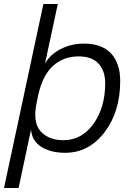

<svg xmlns="http://www.w3.org/2000/svg" viewBox="-57 -750 658 960"><path d="M36 190H-37L160 -730H232L168 -432Q193 -477 246 -504.5Q299 -532 362 -532Q453 -532 498.5 -482.5Q544 -433 544 -345Q544 -191 465.5 -88.5Q387 14 269 14Q197 14 150 -15.5Q103 -45 98 -102ZM126 -235Q106 -137 146.5 -93Q187 -49 260 -49Q352 -49 410.5 -131Q469 -213 469 -334Q469 -395 436 -431.5Q403 -468 336 -468Q261 -468 208.5 -421Q156 -374 134 -274Z"/></svg>

Font: Nacelle Light
Style: Italic
Weight: 300
Italic angle: -12°
Designer: Sora Sagano
Foundry: Sora Sagano
Version: Version 1.000;FEAKit 1.0